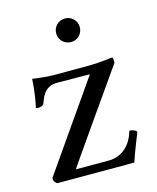

<svg xmlns="http://www.w3.org/2000/svg" viewBox="-98 -698 629 767"><g transform="rotate(-15 216.0 -314.0)"><path d="M194.3 -579.1C194.3 -551.8 215.8 -530.3 243.2 -530.3C270.5 -530.3 292 -551.8 292 -579.1C292 -606.4 270.5 -627.9 243.2 -627.9C215.8 -627.9 194.3 -606.4 194.3 -579.1ZM141.6 -420.9C106.4 -420.9 54.7 -428.7 54.7 -428.7C51.8 -377 43 -328.1 39.1 -313.5C39.1 -311.5 43.9 -310.5 49.8 -310.5C59.6 -310.5 69.3 -315.4 71.3 -319.3C79.1 -336.9 89.8 -387.7 145.5 -387.7L282.2 -386.7L31.2 -26.4C30.3 -25.4 30.3 -20.5 30.3 -19.5C30.3 -11.7 38.1 -2 44.9 0H362.3C377 -44.9 406.2 -116.2 406.2 -116.2C401.4 -122.1 388.7 -127.9 380.9 -127.9C377 -127.9 375 -127 374 -122.1C362.3 -80.1 326.2 -34.2 266.6 -34.2H129.9C129.9 -37.1 388.7 -405.3 388.7 -405.3C388.7 -410.2 390.6 -420.9 385.7 -428.7C345.7 -423.8 319.3 -420.9 266.6 -420.9Z"/></g></svg>

Font: Crimson
Style: Roman
Weight: 400
Version: Version 0.2